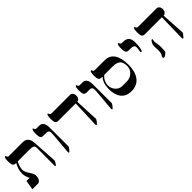

<svg xmlns="http://www.w3.org/2000/svg" viewBox="258 -1933 3173 3173"><g transform="rotate(-45 1845.0 -346.0)"><path d="M607.9 -80.1Q608.9 -68.8 587.2 -34.4Q565.4 0 558.1 0Q545.9 0 545.9 -21Q545.9 -28.8 546.9 -229.5Q547.9 -430.2 547.9 -439.9Q547.9 -497.1 455.1 -497.1H166Q121.1 -412.6 121.1 -338.9Q121.1 -296.9 168.5 -227.1Q215.8 -157.2 215.8 -125Q215.8 -65.9 193.4 -31.7Q172.4 0 140.1 0H11.2L40 -166H115.2Q100.1 -182.6 86.4 -227.5Q74.2 -270 74.2 -296.9Q74.2 -354.5 86.4 -396Q96.7 -431.2 129.9 -497.1H119.1Q80.6 -497.1 65.4 -523.4Q51.8 -547.9 51.8 -606.9Q51.8 -705.1 80.1 -705.1Q85 -705.1 94 -684.1Q103 -663.1 128.9 -663.1H445.8Q570.8 -663.1 580.1 -518.1Z M935.1 -80.1Q935.1 -68.8 907.5 -34.4Q879.9 0 872.1 0Q860.4 0 860.4 -21Q860.4 -34.2 877.2 -213.6Q894 -393.1 894 -439.9Q894 -497.1 832 -497.1H765.1Q726.6 -497.1 711.9 -523.4Q698.2 -547.9 698.2 -606.9Q698.2 -705.1 725.1 -705.1Q731 -705.1 739.7 -684.1Q748.5 -663.1 774.4 -663.1H836.4Q934.1 -663.1 934.1 -518.1Z M1620.1 -580.1Q1620.1 -544.9 1601.8 -521.7Q1583.5 -498.5 1559.1 -497.1L1578.1 -80.1Q1578.6 -69.3 1551.3 -34.7Q1523.9 0 1516.1 0Q1502.9 0 1502.9 -21Q1502.9 -75.7 1521 -497.1H1114.3Q1075.7 -497.1 1060.5 -523.4Q1046.9 -547.9 1046.9 -606.9Q1046.9 -705.1 1075.2 -705.1Q1080.1 -705.1 1089.1 -684.1Q1098.1 -663.1 1124 -663.1H1554.2Q1583 -663.1 1601.6 -640.1Q1620.1 -617.2 1620.1 -580.1Z M1945.8 -80.1Q1945.8 -68.8 1918.2 -34.4Q1890.6 0 1882.8 0Q1871.1 0 1871.1 -21Q1871.1 -34.2 1887.9 -213.6Q1904.8 -393.1 1904.8 -439.9Q1904.8 -497.1 1842.8 -497.1H1775.9Q1737.3 -497.1 1722.7 -523.4Q1709 -547.9 1709 -606.9Q1709 -705.1 1735.8 -705.1Q1741.7 -705.1 1750.5 -684.1Q1759.3 -663.1 1785.2 -663.1H1847.2Q1944.8 -663.1 1944.8 -518.1Z M2188 -497.1Q2144 -460.9 2122.1 -406.7Q2106.9 -368.2 2106.9 -336.9Q2106.9 -261.7 2152.3 -210Q2199.7 -155.8 2271 -155.8H2373Q2452.1 -155.8 2506.1 -206.8Q2560.1 -257.8 2560.1 -331.1Q2560.1 -417 2523.9 -454.6Q2483.4 -497.1 2382.8 -497.1ZM2590.8 -331.1Q2590.8 -178.7 2528.8 -89.4Q2458 13.2 2316.9 13.2Q2192.4 13.2 2130.4 -70.8Q2074.7 -145 2074.7 -274.9Q2074.7 -422.9 2148.9 -497.1H2125Q2086.4 -497.1 2071.3 -523.4Q2057.6 -547.9 2057.6 -606.9Q2057.6 -705.1 2085.9 -705.1Q2090.8 -705.1 2099.9 -684.1Q2108.9 -663.1 2134.8 -663.1H2364.7Q2476.1 -663.1 2534.2 -576.2Q2590.8 -491.2 2590.8 -331.1Z M2930.7 -518.1Q2930.7 -446.3 2920.9 -390.1Q2910.6 -331.1 2895.5 -331.1Q2881.8 -331.1 2879.4 -338.4Q2879.4 -338.9 2879.4 -354Q2879.4 -356.9 2884.5 -387.5Q2889.6 -418 2889.6 -439.9Q2889.6 -497.1 2808.6 -497.1H2760.3Q2721.7 -497.1 2706.5 -523.4Q2692.4 -547.9 2692.4 -606.9Q2692.4 -705.1 2721.7 -705.1Q2726.6 -705.1 2735.6 -684.1Q2744.6 -663.1 2770.5 -663.1H2799.3Q2929.7 -663.1 2930.7 -518.1Z M3641.6 -580.1Q3641.6 -543.5 3622.3 -520.3Q3603 -497.1 3577.6 -497.1H3573.7L3599.6 -80.1Q3600.1 -69.3 3572.8 -34.7Q3545.4 0 3537.6 0Q3524.4 0 3524.4 -21Q3524.4 -106.9 3534.7 -497.1H3135.7Q3097.2 -497.1 3082 -523.4Q3068.4 -547.9 3068.4 -606.9Q3068.4 -705.1 3096.7 -705.1Q3101.6 -705.1 3110.6 -684.1Q3119.6 -663.1 3145.5 -663.1H3575.7Q3604.5 -663.1 3623 -640.1Q3641.6 -617.2 3641.6 -580.1ZM3177.7 -155.8Q3177.7 -57.6 3162.6 -42Q3152.3 -31.2 3128.9 -16.6Q3103 0 3092.8 0Q3073.7 0 3073.7 -20Q3073.7 -32.2 3081.3 -45.7Q3088.9 -59.1 3097.2 -72.3Q3108.4 -98.6 3108.4 -151.9Q3108.4 -168.9 3106.9 -198.7Q3105.5 -228.5 3105.5 -255.9Q3105.5 -287.6 3125.5 -322.3Q3144.5 -355 3157.7 -355Q3170.4 -355 3170.4 -346.2Q3170.4 -342.3 3166 -327.4Q3161.6 -312.5 3161.6 -293.9Q3161.6 -279.3 3169.7 -240.7Q3177.7 -202.1 3177.7 -155.8Z"/></g></svg>

Font: Ezra SIL SR
Style: Regular
Weight: 400
Designer: Development by SIL's NRSI team. OpenType tables by Ralph Hancock ( hancock@dircon.co.uk ).
Foundry: Development by SIL's NRSI team.
Version: Version 2.51; 2007